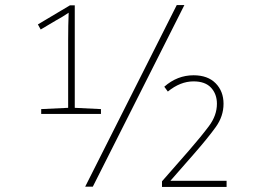

<svg xmlns="http://www.w3.org/2000/svg" viewBox="-20 -734 1040 755"><path d="M345 0 705 -714H675L315 0ZM377 -286V-305L274 -310V-713H255L129 -638L140 -618L199 -653Q215 -662 226 -668.5Q237 -675 250 -684Q249 -662 248.5 -633Q248 -604 248 -578V-310L142 -305V-286ZM871 1V-23H650L742 -128Q798 -192 828.5 -234.5Q859 -277 859 -326Q859 -375 828 -406.5Q797 -438 741 -438Q677 -438 626 -393L640 -374Q689 -414 741 -414Q787 -414 810 -389Q833 -364 833 -326Q833 -280 801.5 -238Q770 -196 723 -142L617 -21V1Z"/></svg>

Font: Noto Sans Mono UI Condensed Thin
Style: Regular
Weight: 250
Width: 3
Designer: Monotype Design team
Foundry: Monotype Imaging Inc.
Version: 1.000